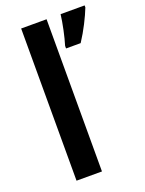

<svg xmlns="http://www.w3.org/2000/svg" viewBox="-144 -830 682 901"><g transform="rotate(-20 197.5 -380.0)"><path d="M205 0V-760H78V0ZM395 -750V-760H275C270 -717 256 -651 244 -613V-600H317C350 -650 379 -709 395 -750Z"/></g></svg>

Font: Noto Sans Myanmar UI SemiBold
Style: Regular
Weight: 600
Designer: Monotype Design Team
Foundry: Monotype Imaging Inc.
Version: Version 2.103